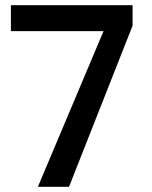

<svg xmlns="http://www.w3.org/2000/svg" viewBox="-20 -720 585 740"><path d="M126 0 379 -600H22V-700H491V-621L246 0Z"/></svg>

Font: REM
Style: Regular
Weight: 400
Designer: Octavio Pardo
Foundry: Ashler Design
Version: Version 1.005;gftools[0.9.28]